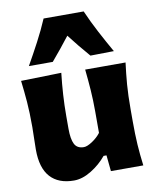

<svg xmlns="http://www.w3.org/2000/svg" viewBox="-96 -954 852 1043"><g transform="rotate(-10 330.0 -432.0)"><path d="M227.5 15.6Q142.1 15.6 96.9 -34.4Q51.8 -84.5 51.8 -185.1Q51.8 -222.7 53 -250.7Q54.2 -278.8 54.2 -309.6Q54.2 -390.1 49.6 -448.5Q44.9 -506.8 37.6 -567.4L260.3 -572.8Q253.4 -512.7 249.8 -454.6Q246.1 -396.5 246.1 -334V-266.1Q246.1 -209.5 260.3 -181.6Q274.4 -153.8 311.5 -153.8Q329.6 -153.8 358.2 -172.6Q386.7 -191.4 405.3 -215.8V-334Q405.3 -396.5 401.4 -451.7Q397.5 -506.8 391.1 -567.4H613.8Q606 -506.8 601.3 -448.5Q596.7 -390.1 596.7 -309.6V-244.6Q596.7 -173.8 600.3 -116.9Q604 -60.1 611.8 0H433.1L424.3 -88.4H408.2Q373 -45.4 323.5 -14.9Q273.9 15.6 227.5 15.6ZM432.6 -637.2Q377.4 -700.7 327.6 -765.6Q303.2 -733.9 277.6 -702.4Q252 -670.9 225.1 -639.2H93.3Q127.4 -699.2 159.4 -759.8Q191.4 -820.3 216.8 -879.9H438Q463.9 -820.3 495.8 -759.8Q527.8 -699.2 562 -639.2Z"/></g></svg>

Font: Pinar-DS2-FD ExtraBold
Style: Regular
Weight: 800
Designer: Amin Abedi
Version: Version 3.000